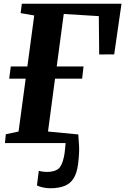

<svg xmlns="http://www.w3.org/2000/svg" viewBox="-20 -763 668 1024"><path d="M247.5 241Q229.5 241 209.2 236.8Q189 232.5 177 226L187 148Q197 151 209.5 152.5Q222 154 228.5 154Q269 154 289.5 138.8Q310 123.5 320 77.5Q323.5 62.5 325.2 48Q327 33.5 328 20.8Q329 8 330 0H6.5L11 -47L79 -61.5L117 -343.5H29L37.5 -408.5H126L162.5 -680.5L90 -693L96.5 -743H628L589 -473L509 -472.5L507 -677L320 -688.5L282.5 -408.5H425.5L418 -343.5H273.5L236 -61.5L397.5 -46Q400 -17 401.8 18Q403.5 53 396.5 112Q390 161.5 371.8 189.5Q353.5 217.5 322.8 229.2Q292 241 247.5 241Z"/></svg>

Font: Merriweather 24pt ExtraBold
Style: Italic
Weight: 800
Italic angle: -7.8°
Version: Version 2.101